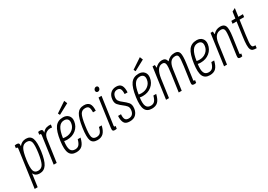

<svg xmlns="http://www.w3.org/2000/svg" viewBox="13 -1732 4033 2886"><g transform="rotate(-30 2030.0 -289.5)"><path d="M36 173H88L119 -50Q134 -19 158.5 -4.5Q183 10 220 10Q297 10 340 -55Q383 -120 404 -269Q424 -417 399.5 -482Q375 -547 297 -547Q260 -547 231 -532.5Q202 -518 178 -487Q183 -519 173.5 -533Q164 -547 136 -547Q128 -547 120.5 -546Q113 -545 103 -543L97 -496Q106 -499 110 -499Q120 -499 124 -492.5Q128 -486 126 -473ZM148 -269Q166 -398 196 -449Q226 -500 285 -500Q343 -500 357.5 -450.5Q372 -401 354 -269Q335 -137 306.5 -87Q278 -37 220 -37Q161 -37 145.5 -88Q130 -139 148 -269Z M584 -487Q589 -521 578.5 -534Q568 -547 542 -547Q535 -547 527.5 -546Q520 -545 509 -543L503 -496Q510 -499 514 -499Q525 -499 529.5 -492.5Q534 -486 532 -473L466 0H518L571 -375Q581 -447 616 -473.5Q651 -500 693 -500Q700 -500 708 -499Q716 -498 724 -496L731 -545Q688 -550 652 -539Q616 -528 584 -487Z M731 -259Q711 -117 741 -53.5Q771 10 856 10Q923 10 960.5 -26.5Q998 -63 1019 -151H970Q953 -88 928.5 -62.5Q904 -37 862 -37Q805 -37 785 -82.5Q765 -128 779 -229Q791 -226 803.5 -224.5Q816 -223 830 -223Q920 -223 983.5 -274.5Q1047 -326 1059 -411Q1068 -471 1034.5 -509Q1001 -547 940 -547Q849 -547 801 -482Q753 -417 731 -259ZM933 -500Q974 -500 993.5 -476.5Q1013 -453 1006 -409Q998 -348 950 -309Q902 -270 834 -270Q822 -270 810 -271.5Q798 -273 786 -275Q802 -390 837.5 -445Q873 -500 933 -500ZM922 -601 1104 -699 1082 -752 905 -634Z M1386 -151H1338Q1324 -88 1300.5 -62.5Q1277 -37 1232 -37Q1175 -37 1162 -84Q1149 -131 1169 -268Q1188 -405 1214.5 -452.5Q1241 -500 1297 -500Q1342 -500 1357.5 -475Q1373 -450 1371 -386H1419Q1424 -471 1396.5 -509Q1369 -547 1303 -547Q1222 -547 1181.5 -484.5Q1141 -422 1118 -264Q1096 -109 1119 -49.5Q1142 10 1223 10Q1290 10 1328 -28Q1366 -66 1386 -151Z M1558 -657Q1556 -639 1565.5 -628Q1575 -617 1591 -617Q1607 -617 1619.5 -628Q1632 -639 1634 -657Q1637 -674 1628 -685.5Q1619 -697 1602 -697Q1586 -697 1573.5 -685.5Q1561 -674 1558 -657ZM1554 -537 1486 -49Q1481 -16 1489 -3Q1497 10 1523 10Q1531 10 1538.5 9Q1546 8 1557 6L1563 -40Q1553 -38 1551 -38Q1542 -38 1539.5 -42.5Q1537 -47 1538 -57L1606 -537Z M1936 -123Q1946 -194 1914 -229.5Q1882 -265 1844 -294Q1797 -329 1781.5 -354.5Q1766 -380 1771 -415Q1777 -457 1799 -478.5Q1821 -500 1856 -500Q1894 -500 1908.5 -473Q1923 -446 1920 -386H1971Q1976 -466 1951 -506.5Q1926 -547 1863 -547Q1804 -547 1766 -512Q1728 -477 1720 -417Q1710 -352 1741 -316.5Q1772 -281 1817 -248Q1843 -229 1867.5 -201.5Q1892 -174 1884 -123Q1878 -81 1854.5 -59Q1831 -37 1791 -37Q1747 -37 1731.5 -65Q1716 -93 1721 -151H1670Q1665 -82 1687 -36Q1709 10 1784 10Q1855 10 1891.5 -28Q1928 -66 1936 -123Z M2044 -259Q2024 -117 2054 -53.5Q2084 10 2169 10Q2236 10 2273.5 -26.5Q2311 -63 2332 -151H2283Q2266 -88 2241.5 -62.5Q2217 -37 2175 -37Q2118 -37 2098 -82.5Q2078 -128 2092 -229Q2104 -226 2116.5 -224.5Q2129 -223 2143 -223Q2233 -223 2296.5 -274.5Q2360 -326 2372 -411Q2381 -471 2347.5 -509Q2314 -547 2253 -547Q2162 -547 2114 -482Q2066 -417 2044 -259ZM2246 -500Q2287 -500 2306.5 -476.5Q2326 -453 2319 -409Q2311 -348 2263 -309Q2215 -270 2147 -270Q2135 -270 2123 -271.5Q2111 -273 2099 -275Q2115 -390 2150.5 -445Q2186 -500 2246 -500ZM2235 -601 2417 -699 2395 -752 2218 -634Z M2639 -500Q2680 -500 2688 -461Q2696 -422 2679 -304L2636 0H2688L2737 -348Q2748 -425 2778 -462.5Q2808 -500 2862 -500Q2903 -500 2910 -464.5Q2917 -429 2900 -304L2864 -47Q2859 -15 2867.5 -2.5Q2876 10 2902 10Q2910 10 2917 9Q2924 8 2935 6L2942 -40Q2931 -38 2929 -38Q2920 -38 2917.5 -42.5Q2915 -47 2917 -57L2953 -316Q2972 -450 2956 -498.5Q2940 -547 2877 -547Q2835 -547 2800 -530.5Q2765 -514 2738 -482Q2729 -517 2710.5 -532Q2692 -547 2658 -547Q2623 -547 2592 -531.5Q2561 -516 2535 -487L2531 -537H2491L2416 0H2467L2511 -316Q2525 -408 2556.5 -454Q2588 -500 2639 -500Z M3050 -259Q3030 -117 3060 -53.5Q3090 10 3175 10Q3242 10 3279.5 -26.5Q3317 -63 3338 -151H3289Q3272 -88 3247.5 -62.5Q3223 -37 3181 -37Q3124 -37 3104 -82.5Q3084 -128 3098 -229Q3110 -226 3122.5 -224.5Q3135 -223 3149 -223Q3239 -223 3302.5 -274.5Q3366 -326 3378 -411Q3387 -471 3353.5 -509Q3320 -547 3259 -547Q3168 -547 3120 -482Q3072 -417 3050 -259ZM3252 -500Q3293 -500 3312.5 -476.5Q3332 -453 3325 -409Q3317 -348 3269 -309Q3221 -270 3153 -270Q3141 -270 3129 -271.5Q3117 -273 3105 -275Q3121 -390 3156.5 -445Q3192 -500 3252 -500Z M3655 -500Q3700 -500 3709.5 -462.5Q3719 -425 3702 -304L3666 -47Q3661 -15 3669.5 -2.5Q3678 10 3704 10Q3711 10 3718.5 9Q3726 8 3736 6L3743 -40Q3733 -38 3731 -38Q3721 -38 3719 -42.5Q3717 -47 3719 -57L3756 -322Q3774 -450 3755 -498.5Q3736 -547 3669 -547Q3650 -547 3633.5 -543.5Q3617 -540 3601 -532.5Q3585 -525 3570.5 -514Q3556 -503 3542 -487L3538 -537H3498L3423 0H3474L3522 -344Q3533 -423 3566 -461.5Q3599 -500 3655 -500Z M3859 -537 3853 -490H3923L3890 -253Q3877 -162 3876.5 -109.5Q3876 -57 3888 -31Q3900 -5 3924 2Q3948 9 3984 9L3990 -38Q3966 -38 3951.5 -42Q3937 -46 3931 -66.5Q3925 -87 3928 -130.5Q3931 -174 3942 -253L3975 -490H4054L4060 -537H3981L4001 -678L3945 -649L3929 -537Z"/></g></svg>

Font: Secuela Light
Style: Italic
Weight: 300
Italic angle: -8°
Designer: Fernando Haro
Foundry: deFharo
Version: Version 1.708